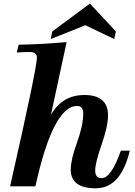

<svg xmlns="http://www.w3.org/2000/svg" viewBox="-20 -1020 738 1051"><path d="M503.9 10.7Q435.5 10.7 401.4 -14.9Q367.2 -40.5 367.2 -91.3Q367.2 -145 401.4 -239.3Q435.5 -333.5 435.5 -398.4Q435.5 -439.9 402.3 -439.9Q270.5 -439.9 173.8 0H35.2Q182.1 -647.9 182.1 -704.6Q182.1 -735.4 143.1 -735.4Q104 -735.4 71.8 -732.4L82 -775.4Q203.6 -776.9 344.7 -789.6L258.8 -391.1Q320.3 -500 441.9 -500Q571.3 -500 571.3 -388.2Q571.3 -329.1 536.1 -228.3Q501 -127.4 501 -86.9Q501 -44.9 536.1 -44.9Q588.9 -44.9 641.6 -195.3H690.4Q641.6 10.7 503.9 10.7ZM605.5 -806.2 447.3 -881.8 257.3 -806.2 266.1 -847.7 472.2 -1000.5 614.3 -847.7Z"/></svg>

Font: Munson
Style: Bold Italic
Weight: 700
Italic angle: -12°
Designer: Paul James MIller
Foundry: High-Logic / Made with FontCreator
Version: Version 2.10;May 5, 2019;FontCreator 11.5.0.2430 64-bit